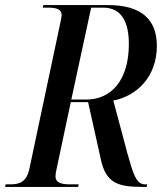

<svg xmlns="http://www.w3.org/2000/svg" viewBox="-46 -734 655 754"><path d="M-26 0H261L263 -10H229C194 -10 172 -17 172 -41C172 -50 174 -62 178 -79L232 -333H300L350 -108C370 -17 414 0 512 0H530L532 -10H523C488 -10 476 -55 454 -133L399 -339C490 -357 570 -431 570 -554C570 -660 506 -714 379 -714H124L122 -704H141C174 -704 196 -699 196 -674C196 -668 193 -656 190 -640L70 -74C59 -19 31 -10 -6 -10H-24ZM292 -343H234L312 -704H359C433 -704 460 -645 460 -561C460 -420 392 -343 292 -343Z"/></svg>

Font: Noto Serif Display Condensed Medium
Style: Italic
Weight: 500
Width: 3
Italic angle: -12°
Designer: Monotype Design Team
Foundry: Monotype Imaging Inc.
Version: Version 2.009